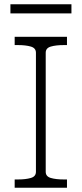

<svg xmlns="http://www.w3.org/2000/svg" viewBox="-20 -883 384 903"><path d="M149 -75V-635Q149 -657 125 -664Q101 -671 64 -671H49V-710H295V-671H280Q243 -671 219 -664Q195 -657 195 -635V-75Q195 -53 219 -46Q243 -39 280 -39H295V0H49V-39H64Q101 -39 125 -46Q149 -53 149 -75ZM29 -863H316V-820H29Z"/></svg>

Font: Roboto Serif Thin
Style: Regular
Weight: 250
Designer: Greg Gazdowicz
Foundry: Commercial Type
Version: Version 1.004